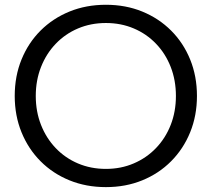

<svg xmlns="http://www.w3.org/2000/svg" viewBox="-20 -767 884 802"><path d="M422.4 14.6Q339.8 14.6 270.3 -13.7Q200.7 -42 149.4 -93.5Q98.1 -145 69.8 -214.6Q41.5 -284.2 41.5 -366.2Q41.5 -448.7 69.8 -518.3Q98.1 -587.9 149.4 -639.2Q200.7 -690.4 270.3 -718.8Q339.8 -747.1 422.4 -747.1Q504.9 -747.1 574.2 -718.8Q643.6 -690.4 694.8 -639.2Q746.1 -587.9 774.4 -518.3Q802.7 -448.7 802.7 -366.2Q802.7 -284.2 774.4 -214.6Q746.1 -145 694.8 -93.5Q643.6 -42 574.2 -13.7Q504.9 14.6 422.4 14.6ZM422.4 -61.5Q485.4 -61.5 538.8 -84.5Q592.3 -107.4 631.8 -148.7Q671.4 -189.9 693.1 -245.4Q714.8 -300.8 714.8 -366.2Q714.8 -431.6 693.1 -487.3Q671.4 -543 631.8 -584.2Q592.3 -625.5 538.8 -648.2Q485.4 -670.9 422.4 -670.9Q359.4 -670.9 305.9 -648.2Q252.4 -625.5 212.9 -584.2Q173.3 -543 151.4 -487.3Q129.4 -431.6 129.4 -366.2Q129.4 -300.8 151.4 -245.1Q173.3 -189.5 212.9 -148.2Q252.4 -106.9 305.9 -84.2Q359.4 -61.5 422.4 -61.5Z"/></svg>

Font: Kumbh Sans
Style: Regular
Weight: 400
Version: Version 1.005